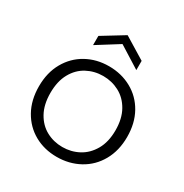

<svg xmlns="http://www.w3.org/2000/svg" viewBox="-173 -885 989 1030"><g transform="rotate(30 321.0 -370.0)"><path d="M48 -273Q48 -358 84 -421.5Q120 -485 182 -519.5Q244 -554 321 -554Q398 -554 460.5 -519.5Q523 -485 558.5 -421.5Q594 -358 594 -273Q594 -189 558 -125Q522 -61 459 -26.5Q396 8 319 8Q242 8 180.5 -26.5Q119 -61 83.5 -124.5Q48 -188 48 -273ZM522 -273Q522 -345 494 -394.5Q466 -444 420 -468.5Q374 -493 320 -493Q266 -493 220 -468.5Q174 -444 146.5 -394.5Q119 -345 119 -273Q119 -201 146.5 -151.5Q174 -102 219.5 -77.5Q265 -53 319 -53Q373 -53 419 -77.5Q465 -102 493.5 -151.5Q522 -201 522 -273ZM323 -693 189 -609V-666L323 -748L457 -666V-609Z"/></g></svg>

Font: Poppins-Tabular Light
Style: Regular
Weight: 300
Designer: Ninad Kale (Devanagari), Jonny Pinhorn (Latin)
Foundry: Indian Type Foundry
Version: Version 4.004